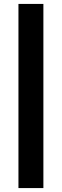

<svg xmlns="http://www.w3.org/2000/svg" viewBox="-20 -834 315 978"><path d="M74 -814H201V124H74Z"/></svg>

Font: Mozilla Text BETA
Style: Bold
Weight: 700
Designer: Studio DRAMA
Foundry: Studio DRAMA
Version: Version 0.100